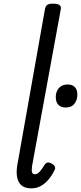

<svg xmlns="http://www.w3.org/2000/svg" viewBox="-20 -1014 443 1050"><path d="M151 16Q100 16 81.5 -21Q63 -58 78 -130L226 -965Q230 -982 239.5 -988Q249 -994 269 -994Q296 -994 306 -986Q316 -978 312 -961L155 -104Q152 -81 155.5 -71Q159 -61 171 -61Q180 -61 187.5 -66.5Q195 -72 204 -83.5Q213 -95 225 -114Q231 -123 239.5 -125Q248 -127 260 -121Q275 -113 279.5 -103.5Q284 -94 279 -85Q263 -52 243 -29.5Q223 -7 200.5 4.5Q178 16 151 16ZM338 -426Q314 -426 299.5 -440.5Q285 -455 285 -483Q285 -512 301.5 -532Q318 -552 351 -552Q374 -552 388.5 -538.5Q403 -525 403 -496Q403 -467 387 -446.5Q371 -426 338 -426Z"/></svg>

Font: Playwrite DE VA
Style: Regular
Weight: 400
Designer: Veronika Burian, José Scaglione
Foundry: TypeTogether
Version: Version 1.002